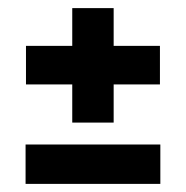

<svg xmlns="http://www.w3.org/2000/svg" viewBox="-20 -582 459 473"><path d="M158 -280V-562H260V-280ZM44 -374V-469H374V-374ZM43 -129V-226H375V-129Z"/></svg>

Font: Bricolage Grotesque 72pt SemiCondensed SemiBold
Style: Regular
Weight: 600
Width: 4
Designer: Mathieu Triay
Foundry: Atelier Triay
Version: Version 1.001;gftools[0.9.33.dev8+g029e19f]